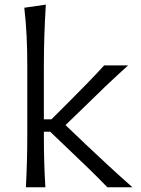

<svg xmlns="http://www.w3.org/2000/svg" viewBox="-20 -794 599 814"><path d="M89.8 0Q92.8 -57.6 94.2 -111.1Q95.7 -164.6 95.7 -228.5V-515.1Q95.7 -581.1 92.8 -642.1Q89.8 -703.1 83 -761.2L174.3 -774.4Q170.4 -710.9 168.2 -647.2Q166 -583.5 166 -515.1V-288.1H198.2L278.8 -368.7Q315.4 -405.8 351.6 -442.6Q387.7 -479.5 421.4 -516.6H522.9Q472.7 -471.2 425.5 -426.3Q378.4 -381.3 333 -336.4L257.8 -263.7L344.2 -181.2Q392.1 -135.7 441.4 -90.3Q490.7 -44.9 541.5 0H435.1Q400.4 -36.1 363.3 -72.3Q326.2 -108.4 288.1 -144.5L192.9 -235.4H166V-218.8Q166 -159.7 167.5 -107.9Q168.9 -56.2 172.4 0Z"/></svg>

Font: Pinar Regular
Style: Regular
Weight: 400
Designer: Amin Abedi
Version: Version 3.000